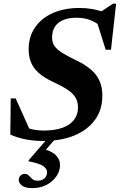

<svg xmlns="http://www.w3.org/2000/svg" viewBox="-20 -730 632 1012"><path d="M520.5 -581.5Q493.5 -609 459.5 -622.8Q425.5 -636.5 383 -636.5Q341.5 -636.5 312.8 -624.2Q284 -612 269.2 -588.8Q254.5 -565.5 254.5 -532Q254.5 -505 268.2 -486Q282 -467 311 -449.5Q340 -432 385.5 -410Q431 -388 460.5 -362.2Q490 -336.5 504.8 -303.2Q519.5 -270 519.5 -225Q519.5 -152 480.8 -98.5Q442 -45 372 -16Q302 13 207.5 13Q157 13 114.5 4.5Q72 -4 34.5 -20.5L36.5 -211.5H62.5L148 -21L83 -71Q116 -56.5 146.8 -49.2Q177.5 -42 211 -42Q270 -42 310 -56.8Q350 -71.5 370.5 -98.8Q391 -126 391 -163Q391 -189 381.8 -208.2Q372.5 -227.5 355 -242.8Q337.5 -258 312.2 -271.8Q287 -285.5 255 -300.5Q212 -321 184.5 -345.2Q157 -369.5 144 -400.2Q131 -431 131 -470Q131 -536 164.5 -585.2Q198 -634.5 258.5 -661.2Q319 -688 399.5 -688Q435.5 -688 468.5 -682Q501.5 -676 535 -663L506.5 -665L575.5 -710.5H592L565 -468H537L481.5 -644.5ZM149.5 261.5Q114 261.5 96.5 248.5Q79 235.5 79 218Q79 205.5 87.5 196Q96 186.5 111.5 186.5Q123.5 186.5 131.8 195.5Q140 204.5 150 213.5Q160 222.5 178 222.5Q201.5 222.5 214.8 209.8Q228 197 228 177Q228 160 208.5 145.8Q189 131.5 130 120L132 113.5L251.5 -24H293.5L179.5 108.5L195.5 51.5Q253 65.5 274.8 88.5Q296.5 111.5 296.5 139Q296.5 170.5 277.8 198.5Q259 226.5 226 244Q193 261.5 149.5 261.5Z"/></svg>

Font: Newsreader 24pt
Style: Bold Italic
Weight: 700
Italic angle: -17°
Designer: Hugues Gentile
Foundry: Production Type
Version: Version 1.003